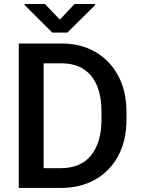

<svg xmlns="http://www.w3.org/2000/svg" viewBox="-20 -925 693 945"><path d="M278.8 0H72.3V-710.9H283.2Q377.9 -710.9 449.7 -669.2Q521.5 -627.4 562 -551.8Q602.5 -476.1 602.5 -374V-336.4Q602.5 -234.4 562.3 -158.7Q522 -83 449.2 -41.5Q376.5 0 278.8 0ZM283.2 -613.3H194.8V-97.2H278.8Q377.9 -97.2 428.7 -160.9Q479.5 -224.6 479.5 -336.4V-375Q479.5 -490.2 428.7 -551.8Q377.9 -613.3 283.2 -613.3ZM201.2 -905.3 274.4 -828.6 347.2 -905.3H448.2V-899.9L311.5 -764.6H237.3L101.1 -900.4V-905.3Z"/></svg>

Font: Vazirmatn UI FD Medium
Style: Regular
Weight: 500
Designer: Saber Rastikerdar
Foundry: Saber Rastikerdar
Version: Version 33.003